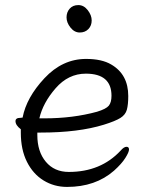

<svg xmlns="http://www.w3.org/2000/svg" viewBox="-20 -718 583 756"><path d="M155 -252Q267 -252 362 -278Q398 -289 408.5 -302Q419 -315 419 -341Q419 -428 318 -428Q249 -428 199 -370.5Q149 -313 135 -252ZM60 -254 69 -255Q84 -334 155 -410Q226 -486 319 -486Q381 -486 418 -464Q485 -425 485 -340Q485 -306 479.5 -286Q474 -266 454 -253.5Q434 -241 389 -227Q289 -196 140 -196H127V-186Q127 -121 160.5 -81Q194 -41 251 -41Q377 -41 455 -125Q468 -140 478 -140Q488 -140 488 -129.5Q488 -119 473.5 -96Q459 -73 429 -46Q356 18 244 18Q193 18 151.5 -7.5Q110 -33 86 -81Q62 -129 62 -195V-209Q41 -225 41 -241Q41 -254 60 -254ZM288.5 -698Q310 -698 325.5 -678Q341 -658 341 -637.5Q341 -617 328 -603.5Q315 -590 294 -590Q273 -590 257.5 -609.5Q242 -629 242 -649.5Q242 -670 254.5 -684Q267 -698 288.5 -698Z"/></svg>

Font: Fusion Kai T
Style: Regular
Weight: 400
Designer: Fontworks Inc.
Version: Version 24.134;May 13, 2024